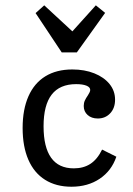

<svg xmlns="http://www.w3.org/2000/svg" viewBox="-20 -686 496 717"><path d="M64.5 -208.1Q64.5 -277.4 86.3 -326.6Q108.1 -375.8 149.6 -401.2Q191.1 -426.6 250 -426.6Q296 -426.6 332.3 -412.1Q368.5 -397.6 389.1 -372.2Q409.7 -346.8 409.7 -313.7Q409.7 -282.3 391.5 -262.9Q373.4 -243.5 345.2 -243.5Q321.8 -243.5 307.3 -256.5Q292.7 -269.4 292.7 -290.3Q292.7 -301.6 296.8 -310.5Q300.8 -319.4 308.1 -329.8Q311.3 -334.7 314.1 -340.3Q316.9 -346 316.9 -350Q316.9 -360.5 302.8 -366.1Q288.7 -371.8 264.5 -371.8Q203.2 -371.8 173 -332.7Q142.7 -293.5 142.7 -214.5Q142.7 -136.3 171 -96.8Q199.2 -57.3 255.6 -57.3Q291.9 -57.3 317.7 -74.2Q343.5 -91.1 361.3 -127.4L414.5 -100.8Q396.8 -48.4 352.4 -18.5Q308.1 11.3 246.8 11.3Q189.5 11.3 148.4 -14.5Q107.3 -40.3 85.9 -89.5Q64.5 -138.7 64.5 -208.1ZM372.6 -637.9 266.9 -490.3H210.5L112.9 -637.1L145.2 -666.1L274.2 -546.8L220.2 -535.5L337.9 -666.1Z"/></svg>

Font: Playfair Micro SmCond SmLight
Style: Regular
Weight: 360
Width: 4
Designer: Claus Eggers Sørensen
Foundry: Claus Eggers Sørensen
Version: Version 2.100;Glyphs 3.2 (3219)